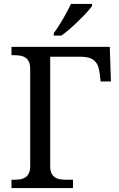

<svg xmlns="http://www.w3.org/2000/svg" viewBox="-20 -951 601 971"><path d="M349.1 0H38.1V-42H50.8Q67.9 -42 82.8 -44.4Q97.7 -46.9 108.9 -54.4Q120.1 -62 126.5 -76.2Q132.8 -90.3 132.8 -113.8V-600.1Q132.8 -623.5 126.5 -637.7Q120.1 -651.9 108.9 -659.4Q97.7 -667 82.8 -669.4Q67.9 -671.9 50.8 -671.9H38.1V-713.9H535.2L541 -539.1H488.8L484.9 -574.2Q482.4 -595.2 477.3 -611.8Q472.2 -628.4 461.4 -640.1Q450.7 -651.9 432.4 -658Q414.1 -664.1 384.8 -664.1H233.9V-109.9Q233.9 -87.9 240.5 -74.5Q247.1 -61 258.3 -53.7Q269.5 -46.4 284.4 -44.2Q299.3 -42 315.9 -42H349.1ZM252 -784.2Q263.2 -798.3 275.1 -816.9Q287.1 -835.4 298.6 -855.2Q310.1 -875 320.6 -894.8Q331.1 -914.6 338.9 -931.2H445.8V-920.9Q436.5 -907.7 418.5 -887.9Q400.4 -868.2 378.4 -846.7Q356.4 -825.2 333.3 -804.9Q310.1 -784.7 290 -771H252Z"/></svg>

Font: Droid Serif
Style: Regular
Weight: 400
Designer: Monotype Design team
Foundry: Monotype Imaging Inc.
Version: Version 1.03